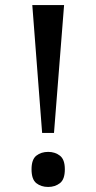

<svg xmlns="http://www.w3.org/2000/svg" viewBox="-20 -734 382 761"><path d="M147 -207 108 -714H234L194 -207ZM171 7Q143 7 124 -8Q105 -23 105 -63Q105 -102 124 -117Q143 -132 171 -132Q198 -132 217.5 -117Q237 -102 237 -63Q237 -23 217.5 -8Q198 7 171 7Z"/></svg>

Font: Noto Serif Kannada Medium
Style: Regular
Weight: 500
Version: Version 2.003